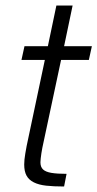

<svg xmlns="http://www.w3.org/2000/svg" viewBox="-20 -678 354 698"><path d="M213 0Q175 0 148 -3Q121 -6 103 -15Q85 -24 76.5 -39.5Q68 -55 68 -80Q68 -89 69 -98.5Q70 -108 72 -120Q74 -132 77 -148L143 -460H58L69 -510H154L185 -658H244L213 -510H314L303 -460H202L134 -141Q132 -131 130.5 -121Q129 -111 128 -102Q127 -93 127 -88Q127 -71 136.5 -62Q146 -53 167 -49.5Q188 -46 222 -46Z"/></svg>

Font: Saira SemiCondensed Light
Style: Italic
Weight: 300
Width: 4
Italic angle: -12°
Designer: Hector Gatti with collaboration of the Omnibus-Type team
Foundry: Omnibus-Type
Version: Version 1.101